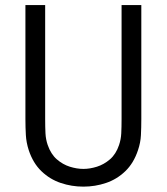

<svg xmlns="http://www.w3.org/2000/svg" viewBox="-20 -711 644 741"><path d="M78.1 -691.4H154.3V-251.5Q154.3 -220.2 155.5 -196.5Q156.7 -172.9 164.1 -151.4Q176.3 -116.2 199.2 -96.2Q222.2 -76.2 249.5 -67.6Q276.9 -59.1 301.8 -59.1Q326.7 -59.1 354 -67.6Q381.3 -76.2 404.5 -96.2Q427.7 -116.2 439.5 -151.4Q446.8 -172.9 448 -196.5Q449.2 -220.2 449.2 -251.5V-691.4H525.4V-251.5Q525.4 -218.8 523.9 -189.7Q522.5 -160.6 512.7 -131.8Q496.1 -81.5 463.6 -50.3Q431.2 -19 389.2 -4.9Q347.2 9.3 301.8 9.3Q256.3 9.3 214.4 -4.9Q172.4 -19 139.9 -50.3Q107.4 -81.5 90.8 -131.8Q81.5 -160.6 79.8 -189.7Q78.1 -218.8 78.1 -251.5Z"/></svg>

Font: Gidole
Style: Regular
Weight: 400
Version: Version 2.100; ttfautohint (v1.8.4.7-5d5b)